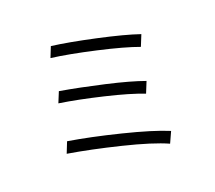

<svg xmlns="http://www.w3.org/2000/svg" viewBox="-128 -925 1255 1120"><g transform="rotate(-20 500.0 -365.5)"><path d="M808 -637 780 -568Q693 -600 532 -636.5Q371 -673 262 -687L288 -752Q391 -739 554.5 -703.5Q718 -668 808 -637ZM743 -370 715 -301Q632 -334 480 -370Q328 -406 215 -423L242 -489Q364 -468 511 -434.5Q658 -401 743 -370ZM778 -47 747 21Q656 -20 478 -63.5Q300 -107 160 -130L187 -198Q323 -176 502.5 -131.5Q682 -87 778 -47Z"/></g></svg>

Font: Sinter Normal
Style: Regular
Weight: 350
Foundry: Adobe & rsms
Version: Version 1.000